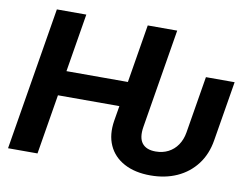

<svg xmlns="http://www.w3.org/2000/svg" viewBox="-79 -840 1247 962"><g transform="rotate(10 544.5 -359.0)"><path d="M741.2 10.3Q662.1 10.3 607.2 -19.3Q552.2 -48.8 528.1 -102.5Q503.9 -156.2 515.6 -228.5L528.3 -304.7H215.8L165.5 0H15.6L135.7 -727.5H285.6L236.8 -431.2H549.3L598.1 -727.5H748L665 -223.6Q655.8 -167.5 677 -139.9Q698.2 -112.3 746.1 -112.3Q782.2 -112.3 810.5 -127Q838.9 -141.6 857.4 -168.7Q876 -195.8 882.3 -232.9L930.2 -522.9H1076.2L1025.9 -218.8Q1014.2 -146.5 975.1 -95.2Q936 -43.9 876.2 -16.8Q816.4 10.3 741.2 10.3Z"/></g></svg>

Font: Inter 24pt
Style: Bold Italic
Weight: 700
Italic angle: -9.3988°
Version: Version 4.001;git-66647c0bb